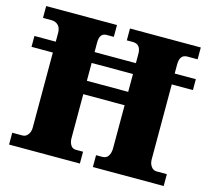

<svg xmlns="http://www.w3.org/2000/svg" viewBox="-103 -835 1043 956"><g transform="rotate(15 419.0 -357.0)"><path d="M21 0V-61H74Q91 -61 102 -76Q113 -91 113 -111V-499H3V-555H113V-600Q113 -627 99 -640Q85 -653 65 -653H21V-714H386V-653H349Q313 -653 313 -605V-555H526V-602Q526 -653 484 -653H453V-714H818V-653H765Q726 -653 726 -602V-555H835V-499H726V-113Q726 -91 737 -76Q748 -61 765 -61H818V0H453V-61H485Q506 -61 516 -76.5Q526 -92 526 -117V-338H313V-111Q313 -91 322 -76Q331 -61 349 -61H386V0ZM313 -407H526V-499H313Z"/></g></svg>

Font: Noto Serif Tamil Black
Style: Regular
Weight: 900
Designer: Indian Type Foundry, Tom Grace, and the Monotype Design Team
Foundry: Monotype Imaging Inc.
Version: Version 2.004; ttfautohint (v1.8.4.7-5d5b)